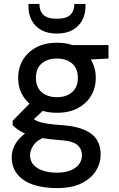

<svg xmlns="http://www.w3.org/2000/svg" viewBox="-20 -732 608 984"><path d="M272 232Q203 232 150.5 214.5Q98 197 69 161Q40 125 40 73Q40 46 52 19Q64 -8 91 -33.5Q118 -59 163 -78L219 -34Q169 -14 151.5 12.5Q134 39 134 63Q134 93 152 113Q170 133 201.5 143Q233 153 272 153Q311 153 339.5 142Q368 131 384 111Q400 91 400 64Q400 32 376.5 11Q353 -10 286 -14Q229 -18 189.5 -25.5Q150 -33 122.5 -42.5Q95 -52 76.5 -64.5Q58 -77 45 -90V-113L145 -215L225 -188L117 -87L138 -131Q149 -124 159 -117.5Q169 -111 186 -106Q203 -101 231.5 -97Q260 -93 307 -90Q374 -84 416 -65Q458 -46 477 -14.5Q496 17 496 61Q496 104 472 143Q448 182 398.5 207Q349 232 272 232ZM272 -154Q209 -154 164.5 -178Q120 -202 96.5 -242.5Q73 -283 73 -333Q73 -383 96.5 -423.5Q120 -464 164.5 -488.5Q209 -513 272 -513Q335 -513 379.5 -488.5Q424 -464 447.5 -423.5Q471 -383 471 -333Q471 -283 447.5 -242.5Q424 -202 379.5 -178Q335 -154 272 -154ZM272 -234Q320 -234 349.5 -259.5Q379 -285 379 -333Q379 -381 349.5 -406.5Q320 -432 272 -432Q223 -432 193.5 -406.5Q164 -381 164 -333Q164 -285 193.5 -259.5Q223 -234 272 -234ZM353 -422 329 -501H536V-432ZM272 -560Q225 -560 192.5 -577.5Q160 -595 143 -626.5Q126 -658 126 -697V-712H182Q182 -676 202.5 -656Q223 -636 272 -636Q320 -636 340.5 -656Q361 -676 361 -712H418V-697Q418 -658 400.5 -626.5Q383 -595 350.5 -577.5Q318 -560 272 -560Z"/></svg>

Font: DMSans_18ptMedium
Style: Regular
Weight: 500
Designer: Colophon Foundry, Jonny Pinhorn
Foundry: Colophon Foundry
Version: Version 4.004;gftools[0.9.30]